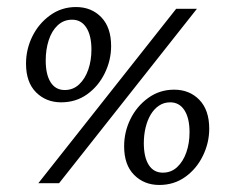

<svg xmlns="http://www.w3.org/2000/svg" viewBox="-20 -521 659 546"><path d="M89 0 481 -496H540L148 0ZM154 -230Q111 -230 82.5 -258.5Q54 -287 54 -340Q54 -381 72 -417.5Q90 -454 122.5 -477.5Q155 -501 196 -501Q240 -501 268 -472Q296 -443 296 -390Q296 -350 278 -313Q260 -276 228 -253Q196 -230 154 -230ZM164 -265Q188 -265 205 -281Q222 -297 231 -323Q240 -349 240 -380Q240 -420 225.5 -442.5Q211 -465 185 -465Q161 -465 144 -449Q127 -433 118.5 -406.5Q110 -380 110 -349Q110 -309 124 -287Q138 -265 164 -265ZM433 5Q390 5 361.5 -23.5Q333 -52 333 -105Q333 -146 351 -182.5Q369 -219 401.5 -242.5Q434 -266 475 -266Q519 -266 547 -237Q575 -208 575 -155Q575 -115 557 -78Q539 -41 507 -18Q475 5 433 5ZM443 -30Q467 -30 484 -46Q501 -62 510 -88Q519 -114 519 -145Q519 -185 504.5 -207.5Q490 -230 464 -230Q446 -230 432 -220.5Q418 -211 408.5 -195Q399 -179 394 -158Q389 -137 389 -114Q389 -74 403 -52Q417 -30 443 -30Z"/></svg>

Font: Yrsa Light
Style: Italic
Weight: 300
Italic angle: -7.10001°
Designer: Anna Giedrys (Yrsa+Rasa design), David Brezina (Yrsa art-direction, Rasa art-direction, design)
Foundry: Rosetta Type Foundry
Version: Version 2.004